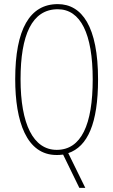

<svg xmlns="http://www.w3.org/2000/svg" viewBox="-20 -744 551 934"><path d="M457 -358C457 -614 379 -724 261 -724C125 -724 54 -602 54 -359C54 -153 109 10 255 10C264 10 274 10 287 8L366 170H395L312 1C406 -31 457 -143 457 -358ZM80 -359C80 -573 135 -699 261 -699C372 -699 431 -580 431 -358C431 -137 375 -15 256 -15C142 -15 80 -140 80 -359Z"/></svg>

Font: Noto Sans Georgian ExtraCondensed Thin
Style: Regular
Weight: 100
Width: 2
Designer: Monotype Design Team, Akaki Razmadze
Foundry: Google LLC
Version: Version 2.005